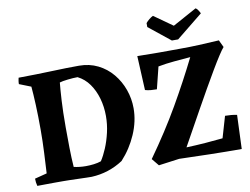

<svg xmlns="http://www.w3.org/2000/svg" viewBox="-90 -1006 1498 1149"><g transform="rotate(-10 659.0 -431.5)"><path d="M208 6Q188 6 157 6Q126 6 95.5 6.5Q65 7 48 7Q42 -15 42 -38L116 -57Q119 -110 122.5 -181Q126 -252 126 -321Q126 -404 123 -472.5Q120 -541 116 -584L45 -612Q45 -625 47 -635Q49 -645 50 -650Q162 -651 254 -654.5Q346 -658 418 -658Q481 -658 532.5 -632.5Q584 -607 620.5 -563Q657 -519 676.5 -464Q696 -409 696 -351Q696 -272 662 -193.5Q628 -115 570 -52Q483 5 378 10Q370 10 346.5 9.5Q323 9 295 8Q267 7 242.5 6.5Q218 6 208 6ZM355 -59Q379 -59 403.5 -62Q428 -65 448 -72Q467 -101 484.5 -142.5Q502 -184 513.5 -233.5Q525 -283 525 -334Q525 -390 510.5 -441Q496 -492 468 -531.5Q440 -571 398 -592Q372 -592 337.5 -588Q303 -584 288 -579Q284 -540 280 -472Q276 -404 276 -307Q276 -250 277 -185Q278 -120 282 -67Q317 -59 355 -59ZM786 12 750 -32Q857 -182 936.5 -320Q1016 -458 1083 -593Q1034 -589 983.5 -584.5Q933 -580 886 -571L853 -438Q836 -438 817.5 -439.5Q799 -441 782 -446L772 -654Q835 -653 901 -652.5Q967 -652 1030 -653Q1092 -653 1146.5 -655.5Q1201 -658 1269 -662L1290 -618Q1279 -606 1257.5 -573Q1236 -540 1208 -492.5Q1180 -445 1148 -389Q1116 -333 1083.5 -274.5Q1051 -216 1021 -162Q991 -108 967 -65Q1023 -67 1083 -71.5Q1143 -76 1189 -81L1227 -211Q1265 -211 1299 -204L1291 2Q1196 2 1101.5 0Q1007 -2 912 -5ZM992 -710 861 -815V-839Q870 -850 882.5 -860Q895 -870 906 -875L1019 -795L1165 -875Q1172 -872 1180.5 -859Q1189 -846 1191 -840L1030 -710Z"/></g></svg>

Font: Labrada
Style: Bold
Weight: 700
Designer: Mercedes Jáuregui
Foundry: Omnibus-Type Team
Version: Version 1.000; ttfautohint (v1.8.4.7-5d5b)